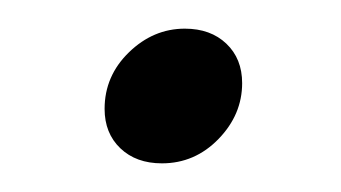

<svg xmlns="http://www.w3.org/2000/svg" viewBox="-20 -318 238 134"><path d="M53 -242Q53 -265 70 -281.5Q87 -298 109 -298Q127 -298 138 -287.5Q149 -277 149 -260Q149 -238 132.5 -221Q116 -204 93 -204Q75 -204 64 -214.5Q53 -225 53 -242Z"/></svg>

Font: Fahkwang ExtraLight
Style: Italic
Weight: 275
Italic angle: -10°
Designer: Suppakit Chalermlarp | Katatrad Co.,Ltd.
Foundry: Cadson Demak Co.,Ltd.
Version: Version 1.000; ttfautohint (v1.6)